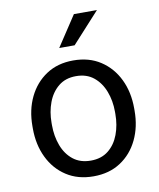

<svg xmlns="http://www.w3.org/2000/svg" viewBox="-85 -817 740 894"><g transform="rotate(-10 285.0 -370.0)"><path d="M44.9 -258.3V-269.5Q44.9 -346.2 74.2 -406.7Q103.5 -467.3 157.2 -502.7Q210.9 -538.1 284.7 -538.1Q359.4 -538.1 413.3 -502.7Q467.3 -467.3 496.6 -406.7Q525.9 -346.2 525.9 -269.5V-258.3Q525.9 -182.1 496.6 -121.3Q467.3 -60.5 413.6 -25.4Q359.9 9.8 285.6 9.8Q211.4 9.8 157.5 -25.4Q103.5 -60.5 74.2 -121.3Q44.9 -182.1 44.9 -258.3ZM135.3 -269.5V-258.3Q135.3 -206.1 151.9 -161.9Q168.5 -117.7 201.9 -91.1Q235.4 -64.5 285.6 -64.5Q335.4 -64.5 368.7 -91.1Q401.9 -117.7 418.5 -161.9Q435.1 -206.1 435.1 -258.3V-269.5Q435.1 -321.3 418.2 -365.5Q401.4 -409.7 368.2 -436.8Q335 -463.9 284.7 -463.9Q234.9 -463.9 201.7 -436.8Q168.5 -409.7 151.9 -365.5Q135.3 -321.3 135.3 -269.5ZM231 -606.4 325.7 -750H434.6L303.7 -606.4Z"/></g></svg>

Font: Vazirmatn RD UI FD
Style: Regular
Weight: 400
Designer: Saber Rastikerdar
Foundry: Saber Rastikerdar
Version: Version 33.003